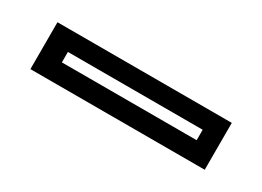

<svg xmlns="http://www.w3.org/2000/svg" viewBox="-21 -163 619 454"><g transform="rotate(30 289.0 64.0)"><path d="M51 128V0H527V128ZM107.5 77H475.5V48.5H107.5Z"/></g></svg>

Font: Tourney SemiBold
Style: Regular
Weight: 600
Version: Version 1.015